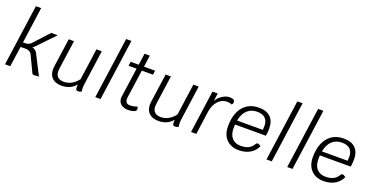

<svg xmlns="http://www.w3.org/2000/svg" viewBox="-28 -1556 4521 2331"><g transform="rotate(20 2232.5 -390.5)"><path d="M340 -259 472 0Q456 0 432 2Q414 4 410 4Q391 4 383 -12L284 -220Q261 -267 185 -264L139 -262L102 0H34L145 -791H213L148 -324L186 -325Q208 -326 223.5 -333.5Q239 -341 254 -357L431 -550H515L306 -332Q287 -313 276 -307Q323 -294 340 -259Z M1023 -113Q1018 -76 1018 -54Q1018 -32 1023 -7Q999 5 978 5Q960 5 953.5 -4.5Q947 -14 947 -41Q947 -60 948 -72Q916 -32 869 -11Q822 10 767 10Q688 10 645 -30Q602 -70 602 -143Q602 -161 605 -182L657 -550H725L673 -182Q670 -163 670 -147Q670 -44 777 -44Q828 -44 874.5 -69.5Q921 -95 958 -144L1015 -550H1084Z M1311 -791H1379L1268 0H1200Z M1570 -134Q1568 -118 1568 -113Q1568 -50 1630 -50Q1673 -50 1719 -67Q1730 -59 1730 -40Q1730 -27 1725.5 -19.5Q1721 -12 1710 -6Q1680 10 1625 10Q1566 10 1532 -19.5Q1498 -49 1498 -99Q1498 -107 1500 -121L1553 -496H1449L1457 -550H1561L1582 -700H1650L1629 -550H1773L1765 -496H1621Z M2275 -113Q2270 -76 2270 -54Q2270 -32 2275 -7Q2251 5 2230 5Q2212 5 2205.5 -4.5Q2199 -14 2199 -41Q2199 -60 2200 -72Q2168 -32 2121 -11Q2074 10 2019 10Q1940 10 1897 -30Q1854 -70 1854 -143Q1854 -161 1857 -182L1909 -550H1977L1925 -182Q1922 -163 1922 -147Q1922 -44 2029 -44Q2080 -44 2126.5 -69.5Q2173 -95 2210 -144L2267 -550H2336Z M2802 -517Q2802 -498 2786 -482Q2763 -495 2722 -495Q2656 -495 2608 -442Q2560 -389 2547 -303L2505 0H2437L2514 -550H2582L2568 -451Q2598 -498 2644 -527.5Q2690 -557 2736 -557Q2802 -557 2802 -517Z M2908 -268Q2906 -238 2906 -222Q2906 -139 2946 -93.5Q2986 -48 3058 -48Q3120 -48 3159 -67.5Q3198 -87 3225 -132Q3233 -146 3247 -146Q3262 -146 3289 -126Q3259 -60 3198.5 -25Q3138 10 3055 10Q2953 10 2894 -51.5Q2835 -113 2835 -219Q2835 -380 2909 -470Q2983 -560 3115 -560Q3212 -560 3263.5 -509.5Q3315 -459 3315 -365Q3315 -318 3307 -268ZM2915 -322H3247Q3250 -342 3250 -369Q3250 -437 3214.5 -471.5Q3179 -506 3110 -506Q3032 -506 2982 -459Q2932 -412 2915 -322Z M3523 -791H3591L3480 0H3412Z M3791 -791H3859L3748 0H3680Z M4004 -268Q4002 -238 4002 -222Q4002 -139 4042 -93.5Q4082 -48 4154 -48Q4216 -48 4255 -67.5Q4294 -87 4321 -132Q4329 -146 4343 -146Q4358 -146 4385 -126Q4355 -60 4294.5 -25Q4234 10 4151 10Q4049 10 3990 -51.5Q3931 -113 3931 -219Q3931 -380 4005 -470Q4079 -560 4211 -560Q4308 -560 4359.5 -509.5Q4411 -459 4411 -365Q4411 -318 4403 -268ZM4011 -322H4343Q4346 -342 4346 -369Q4346 -437 4310.5 -471.5Q4275 -506 4206 -506Q4128 -506 4078 -459Q4028 -412 4011 -322Z"/></g></svg>

Font: Krub
Style: Italic
Weight: 400
Italic angle: -8°
Designer: Ekaluck Peanpanawate
Foundry: Cadson Demak Co.,Ltd.
Version: Version 1.000; ttfautohint (v1.6)